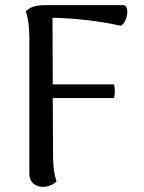

<svg xmlns="http://www.w3.org/2000/svg" viewBox="-20 -714 561 746"><path d="M459 -694H159C120 -694 101 -689 80 -670C91 -638 94 -602 94 -562V-38C94 -7 116 12 147 12C173 12 191 -1 200 -9C188 -41 186 -81 186 -120L185 -333H423C427 -348 428 -367 423 -386H185L184 -645C278 -643 366 -632 449 -614C475 -625 486 -694 459 -694Z"/></svg>

Font: Arima Koshi Medium
Style: Regular
Weight: 500
Designer: Joana Correia and Natanael Gama
Foundry: NDISCOVER
Version: Version 1.019;PS 001.019;hotconv 1.0.88;makeotf.lib2.5.64775